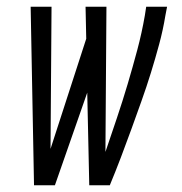

<svg xmlns="http://www.w3.org/2000/svg" viewBox="-20 -550 540 570"><path d="M81 0 71 -530H133L130 -108L236 -435L234 -530H296L293 -99Q310 -149 327 -199.5Q344 -250 359 -300.5Q374 -351 387.5 -401.5Q401 -452 410 -504L414 -530H476L471 -504Q464 -461 452.5 -418.5Q441 -376 428 -334Q415 -292 400 -250Q385 -208 370 -166.5Q355 -125 339 -83Q323 -41 306 0H245L239 -275L143 0Z"/></svg>

Font: Iosevka Slab Light
Style: Italic
Weight: 300
Italic angle: -9°
Monospace: yes
Designer: Belleve Invis
Foundry: Belleve Invis
Version: Version 11.1.1; ttfautohint (v1.8.3)